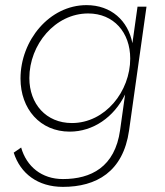

<svg xmlns="http://www.w3.org/2000/svg" viewBox="-20 -519 642 749"><path d="M225.5 210C355 210 460.5 152 483.5 -10L551.5 -493H516.5L496.5 -350.5C479.5 -438.5 413.5 -499 317.5 -499C173 -499 60 -361.5 60 -212.5C60 -94 136.5 -5.5 252 -5.5C343 -5.5 424.5 -61.5 468 -150.5L448.5 -11.5C428.5 133 334.5 179.5 225.5 179.5C142.5 179.5 83.5 130.5 62.5 56.5L33.5 76.5C59.5 158 127.5 210 225.5 210ZM94.5 -214.5C94.5 -345 195 -466.5 324 -466.5C423.5 -466.5 488 -392.5 488 -290.5C488 -162.5 390.5 -39 260.5 -39C160 -39 94.5 -113.5 94.5 -214.5Z"/></svg>

Font: HK Grotesk ExtraLight
Style: Italic
Weight: 200
Italic angle: -16°
Designer: Alfredo Marco Pradil
Foundry: Hanken Design Co.
Version: Version 3.001;FEAKit 1.0